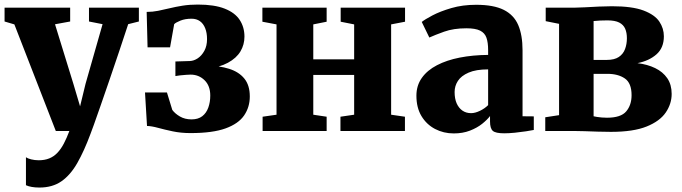

<svg xmlns="http://www.w3.org/2000/svg" viewBox="-22 -588 3063 862"><path d="M155 254Q135.5 254 120.2 251.2Q105 248.5 94.5 243.5V118Q102 123.5 118 127.5Q134 131.5 152 131.5Q178.5 131.5 199 123.2Q219.5 115 235.5 98.2Q251.5 81.5 264.5 56.8Q277.5 32 289.5 0H228.5L42.5 -478.5L-1.5 -491.5V-553.5H293V-491.5L225 -479L307.5 -211.5L337.5 -110.5L362 -211.5L438.5 -479.5L377.5 -491.5V-553.5H601.5V-491.5L553.5 -479.5Q535 -423 513.2 -358Q491.5 -293 469.8 -230Q448 -167 429.8 -114.2Q411.5 -61.5 399.2 -27.2Q387 7 384.5 12.5Q356 89.5 325.2 143.5Q294.5 197.5 254 225.8Q213.5 254 155 254Z M833 9.5Q791 9.5 754 1.8Q717 -6 687.8 -14Q658.5 -22 638 -22.5L629 -173H727.5L751.5 -94.5Q763.5 -78 785.8 -65Q808 -52 838 -52Q867.5 -52 886 -66.2Q904.5 -80.5 913.2 -105Q922 -129.5 922 -159Q922 -203 896.2 -228Q870.5 -253 833.5 -253Q827 -253 813 -252Q799 -251 785.5 -249.5Q772 -248 765.5 -246.5V-312L830 -314Q848 -314.5 865.8 -326.2Q883.5 -338 895.5 -360Q907.5 -382 907.5 -412.5Q907.5 -440.5 899.2 -461.2Q891 -482 875.5 -493Q860 -504 838 -504Q809.5 -504 788.2 -495.5Q767 -487 760 -479.5L741.5 -375.5H640.5L636.5 -534.5Q663 -534.5 688 -539.5Q713 -544.5 739.8 -551Q766.5 -557.5 797.5 -562.5Q828.5 -567.5 866 -567.5Q940.5 -567.5 986.8 -549.2Q1033 -531 1054.2 -498.5Q1075.5 -466 1075.5 -423.5Q1075.5 -387.5 1057.5 -357.2Q1039.5 -327 1001.2 -306.2Q963 -285.5 903.5 -278.5V-294Q963 -293 1007 -279Q1051 -265 1075.2 -235Q1099.5 -205 1099.5 -155Q1099.5 -107 1074 -69.8Q1048.5 -32.5 990.5 -11.5Q932.5 9.5 833 9.5Z M1157 0V-64L1219.5 -73V-478.5L1156 -490.5V-553.5H1444.5V-490.5L1384.5 -478.5V-321.5H1568V-478.5L1507.5 -490.5V-553.5H1796.5V-490.5L1734 -478.5V-73L1796 -64V0H1506.5V-64L1568 -73V-251.5H1384.5V-73L1444.5 -64V0Z M2015 11Q1969.5 11 1931.2 -9Q1893 -29 1870.2 -66.8Q1847.5 -104.5 1847.5 -158.5Q1847.5 -204 1871.8 -238.2Q1896 -272.5 1939.8 -295.2Q1983.5 -318 2042.2 -329.5Q2101 -341 2169.5 -341.5V-363Q2169.5 -397 2162 -418.5Q2154.5 -440 2133.5 -450.5Q2112.5 -461 2071.5 -461Q2014.5 -461 1972 -445.8Q1929.5 -430.5 1905.5 -419.5L1871.5 -489.5Q1885 -500.5 1919.5 -518.8Q1954 -537 2004.5 -551.8Q2055 -566.5 2115.5 -566.5Q2194 -566.5 2239.5 -543.8Q2285 -521 2304.5 -475.8Q2324 -430.5 2324 -362.5V-66L2374.5 -65.5V-4.5Q2363 -2 2339.8 1.5Q2316.5 5 2289.8 7.8Q2263 10.5 2241.5 10.5Q2203 10.5 2190.5 -0.5Q2178 -11.5 2178 -43V-67Q2165.5 -50.5 2142.8 -32.2Q2120 -14 2087.8 -1.5Q2055.5 11 2015 11ZM2093 -80Q2111 -80 2132.8 -90.5Q2154.5 -101 2169.5 -116V-276.5Q2115 -276.5 2081.8 -262Q2048.5 -247.5 2033.8 -224.8Q2019 -202 2019 -175Q2019 -145 2028.2 -124Q2037.5 -103 2054 -91.5Q2070.5 -80 2093 -80Z M2721 4Q2693 4 2662.2 3Q2631.5 2 2602.8 1Q2574 0 2552 0H2426V-61.5L2488 -71V-481L2428 -493V-553.5H2555.5Q2574 -553.5 2604 -555.2Q2634 -557 2666.8 -558.5Q2699.5 -560 2725 -560Q2816.5 -560 2867.2 -540.8Q2918 -521.5 2938.2 -491Q2958.5 -460.5 2958.5 -425Q2958.5 -373.5 2925.5 -344.2Q2892.5 -315 2840 -304.5Q2885 -299 2919.5 -282.2Q2954 -265.5 2973.8 -236.8Q2993.5 -208 2993.5 -166.5Q2993.5 -122 2967 -83Q2940.5 -44 2881 -20Q2821.5 4 2721 4ZM2703 -59.5Q2765.5 -59.5 2789.5 -88Q2813.5 -116.5 2813.5 -160.5Q2813.5 -215 2783.2 -235.8Q2753 -256.5 2705 -256.5H2643V-66Q2649 -64.5 2658.5 -63Q2668 -61.5 2679.8 -60.5Q2691.5 -59.5 2703 -59.5ZM2643 -319H2702Q2736.5 -319 2756.2 -332.2Q2776 -345.5 2784.2 -367.8Q2792.5 -390 2792.5 -416.5Q2792.5 -441 2784.8 -459Q2777 -477 2758 -486.8Q2739 -496.5 2705 -496.5Q2688.5 -496.5 2673 -495.8Q2657.5 -495 2643 -493.5Z"/></svg>

Font: Merriweather 24pt Black
Style: Regular
Weight: 900
Designer: Eben Sorkin
Foundry: Eben Sorkin
Version: Version 2.100